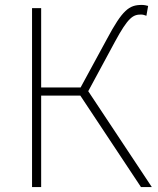

<svg xmlns="http://www.w3.org/2000/svg" viewBox="-20 -759 643 779"><path d="M338 -389 446 -589C500 -689 520 -700 552 -700C559 -700 567 -698 574 -695L581 -735C574 -737 565 -739 555 -739C504 -739 477 -719 414 -601L307 -404H147V-726H110V0H147V-371H306L552 0H596Z"/></svg>

Font: Noto Sans CJK JP Thin
Style: Regular
Weight: 250
Designer: Ryoko NISHIZUKA (kana & ideographs); Paul D. Hunt (Latin, Greek & Cyrillic); Wenlong ZHANG (bopomofo); Sandoll Communica
Foundry: Adobe Systems Incorporated
Version: Version 1.004;PS 1.004;hotconv 1.0.82;makeotf.lib2.5.63406